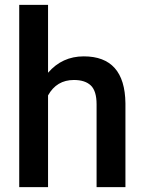

<svg xmlns="http://www.w3.org/2000/svg" viewBox="-20 -770 595 790"><path d="M177.7 -470.7Q235.8 -538.1 324.7 -538.1Q493.7 -538.1 496.1 -345.2V0H377.4V-340.8Q377.4 -395.5 353.8 -418.2Q330.1 -440.9 284.2 -440.9Q212.9 -440.9 177.7 -377.4V0H59.1V-750H177.7Z"/></svg>

Font: Vazir Medium FD
Style: Medium-FD
Weight: 500
Designer: Saber Rastikerdar
Foundry: Saber Rastikerdar
Version: Version 30.0.0